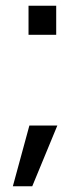

<svg xmlns="http://www.w3.org/2000/svg" viewBox="-20 -520 285 673"><path d="M177 -500V-398H80V-500ZM83 -80H181L93 133H25Z"/></svg>

Font: Questrial
Style: Regular
Weight: 400
Designer: Joe Prince
Foundry: Joe Prince
Version: Version 1.002